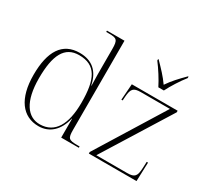

<svg xmlns="http://www.w3.org/2000/svg" viewBox="-149 -1010 1372 1263"><g transform="rotate(30 536.5 -378.0)"><path d="M816 -606H858C880 -651 921 -715 953 -755V-766H949C905 -722 869 -684 838 -638C806 -684 769 -722 726 -766H722V-755C753 -715 794 -651 816 -606ZM260 10C343 10 403 -45 426 -143H428V0H562V-10H548C478 -10 470 -18 470 -85V-760H337V-750H358C417 -750 428 -742 428 -672V-550C428 -521 428 -440 430 -395H428C408 -494 350 -544 256 -544C125 -544 64 -445 64 -267C64 -88 138 10 260 10ZM638 0H1000L1005 -143H995L993 -96C990 -32 978 -15 920 -15H686L1003 -524V-536H655L646 -414H656L658 -444C663 -504 675 -521 733 -521H953L638 -12ZM264 -5C168 -3 106 -90 106 -265C106 -441 151 -529 260 -529C388 -529 429 -442 429 -266C429 -99 374 -7 264 -5Z"/></g></svg>

Font: Noto Serif Display ExtraLight
Style: Regular
Weight: 200
Designer: Monotype Design Team
Foundry: Monotype Imaging Inc.
Version: Version 2.009